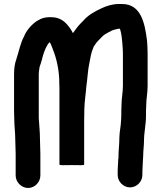

<svg xmlns="http://www.w3.org/2000/svg" viewBox="-20 -735 805 956"><path d="M56 -40C56 -19.9 58 10.3 58 30V139C58 172 87 201 120 201C153 201 181 172 181 139V30C181 8.9 179 -19.8 179 -43C179 -78.4 174.9 -114.1 173 -147V-367C173 -375.4 175 -387.1 176 -394C176 -402.4 180.6 -410.3 183 -419L189 -439L193 -455C200.1 -479.7 211.2 -509.2 227 -525C229 -523 230 -521.7 230 -521C232.7 -516.3 235.3 -510.3 238 -503C256.1 -459.5 269.9 -411.2 274 -354C274 -348.7 274.3 -343.3 275 -338V-327C275.7 -317.7 276 -308 276 -298V85C276 87.7 296.3 88.3 337 87C378.3 88.3 399 87.7 399 85V-131C399 -152.3 399.3 -173.3 400 -194C401.3 -234 407.3 -268.4 410 -305C415.8 -342.6 417.2 -387 425 -421C429.8 -441.2 430.8 -456.9 437 -477L446 -501V-502C450 -507.3 454.3 -513.7 459 -521C467.2 -532 480.4 -542.7 488 -552C497.6 -561.6 507.4 -567.7 520 -574C528.7 -577.9 538.9 -585 549 -587L565 -591C567 -591.7 569 -592 571 -592H577C578.3 -589.3 579 -587.3 579 -586C584.3 -567.3 587.4 -544.7 589 -522L591 -494C591.7 -486 592 -478 592 -470V-309C592 -273.1 585 -247.3 585 -211C584.3 -201 584 -192 584 -184V-161C584 -153.7 583.7 -146 583 -138L581 -112C577.2 -89.3 574 -60.6 574 -36C574 -17.2 570 18.9 570 40V49C568.7 57 568 66 568 76C568 81.3 567.7 86.7 567 92C567 100 566.7 107 566 113V136C566 169.3 594 198 627.5 198C661 198 689 169.3 689 136V117C689 104.3 691 89.9 691 76C691 63 693 53.1 693 40C693 16.6 697 -11.3 697 -34C697 -75.7 707 -115 707 -158V-184C707 -191.3 707.3 -199.3 708 -208C708 -243.7 715 -270.3 715 -307V-470C715 -481.3 714.7 -492.7 714 -504L712 -533C701.3 -618.8 682.6 -715 588 -715H571C539 -715 510 -705.2 486 -694C450.4 -677.8 417.7 -659.1 394 -631L381 -618C367.1 -604.1 354.4 -585.2 343 -570C335.4 -585.2 328.6 -595.9 315 -612C295.7 -634.7 272 -647 244 -649C207.7 -651.8 185 -644.2 163 -630C138.1 -613.4 110.5 -583 100 -554C81.2 -520.1 74.1 -478.2 61 -439C53.6 -419.9 50 -392.3 50 -367V-182C50 -170 50.3 -157.3 51 -144C51 -108.3 56 -76 56 -40Z"/></svg>

Font: Smoothie
Style: Regular
Weight: 400
Foundry: Cannot Into Space Fonts
Version: Version 0.8